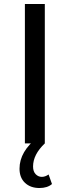

<svg xmlns="http://www.w3.org/2000/svg" viewBox="-20 -720 350 964"><path d="M205 0H105V-700H205ZM178 224Q133 224 105.5 198Q78 172 78 127Q78 40 170 -31L205 0Q146 56 146 116Q146 141 159 154.5Q172 168 190 168Q207 168 224 156L241 204Q218 224 178 224Z"/></svg>

Font: Argentum Novus
Style: Regular
Weight: 400
Designer: Julieta Ulanovsky
Foundry: Julieta Ulanovsky
Version: Version 7.20;July 27, 2021;FontCreator 13.0.0.2683 64-bit